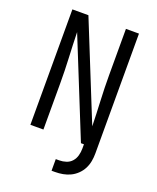

<svg xmlns="http://www.w3.org/2000/svg" viewBox="-170 -835 940 1149"><g transform="rotate(20 300.0 -260.0)"><path d="M301 215V141H323Q345 141 366.5 134Q388 127 402.5 110.5Q417 94 423 72Q429 50 429 28V0H410L161 -617Q163 -537 167 -456Q171 -375 171 -294V0H88V-735H190L439 -118Q437 -198 433 -279Q429 -360 429 -441V-735H512V28Q512 53 507.5 78Q503 103 491.5 125.5Q480 148 461.5 166Q443 184 420.5 195Q398 206 373 210.5Q348 215 323 215Z"/></g></svg>

Font: Iosevka Extended
Style: Regular
Weight: 400
Width: 7
Monospace: yes
Designer: Belleve Invis
Foundry: Belleve Invis
Version: Version 32.5.0; ttfautohint (v1.8.4)